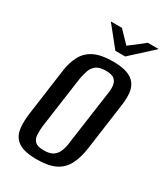

<svg xmlns="http://www.w3.org/2000/svg" viewBox="-166 -715 689 796"><g transform="rotate(30 179.0 -317.5)"><path d="M144 7Q102 7 76 -2Q50 -11 36.5 -29.5Q23 -48 20.5 -76.5Q18 -105 23 -143L54 -368Q60 -409 76.5 -439.5Q93 -470 126 -486.5Q159 -503 216 -503Q258 -503 284 -493.5Q310 -484 323 -466Q336 -448 338.5 -423.5Q341 -399 337 -368L306 -143Q299 -92 281.5 -58.5Q264 -25 231 -9Q198 7 144 7ZM150 -40Q180 -40 195.5 -51.5Q211 -63 218 -82.5Q225 -102 227 -123L262 -373Q266 -395 264.5 -413.5Q263 -432 251 -443.5Q239 -455 209 -455Q179 -455 163.5 -443.5Q148 -432 141.5 -413.5Q135 -395 131 -373L96 -123Q94 -102 95 -82.5Q96 -63 108 -51.5Q120 -40 150 -40ZM201 -546 124 -642H177L230 -587L301 -642H353L248 -546Z"/></g></svg>

Font: Alumni Sans Thin Medium
Style: Italic
Weight: 500
Italic angle: -8°
Version: Version 1.016